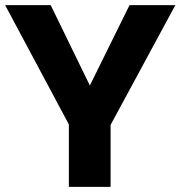

<svg xmlns="http://www.w3.org/2000/svg" viewBox="-20 -730 705 750"><path d="M178 -710H0L249 -244V0H412V-242L665 -710H486L331 -396Z"/></svg>

Font: FIGSv2-sans-serif ExtraBold
Style: Regular
Weight: 800
Designer: Matt McInerney, Pablo Impallari, Rodrigo Fuenzalida,Mirko Velimirovic
Foundry: Matt McInerney, Pablo Impallari, Rodrigo Fuenzalida
Version: Version 4.021;hotconv 1.0.109;makeotfexe 2.5.65596